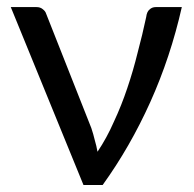

<svg xmlns="http://www.w3.org/2000/svg" viewBox="-20 -527 554 547"><path d="M498 -506.8Q465.8 -364.3 408.2 -236.3Q350.6 -108.4 272.5 0Q253.9 0 217.8 0Q166 -127 10.7 -506.8Q29.3 -506.8 84 -506.8Q94.7 -506.8 101.6 -501Q109.4 -495.1 111.3 -488.3Q154.3 -378.9 240.2 -162.1Q246.1 -144.5 250 -127.9Q254.9 -111.3 257.8 -94.7Q284.2 -133.8 304.7 -180.7Q326.2 -226.6 342.8 -276.4Q359.4 -325.2 372.1 -377Q385.7 -427.7 396.5 -478.5Q398.4 -494.1 406.2 -500Q413.1 -506.8 423.8 -506.8Q448.2 -506.8 498 -506.8Z"/></svg>

Font: Lato
Style: Regular
Weight: 400
Designer: Lukasz Dziedzic with Adam Twardoch and Botio Nikoltchev
Version: Version 2.015; 2015-08-06; http://www.latofonts.com/